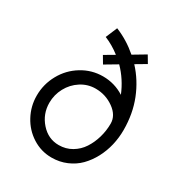

<svg xmlns="http://www.w3.org/2000/svg" viewBox="-173 -847 915 976"><g transform="rotate(30 284.0 -359.0)"><path d="M48.8 -226.1Q48.8 -293 81.1 -351.3Q113.3 -409.7 169.9 -444.3Q226.6 -479 293 -479Q360.8 -479 417.5 -442.9Q387.2 -517.1 332.5 -572.8L261.7 -530.8L236.8 -572.8L293.9 -606.4Q250.5 -640.1 203.6 -659.2L231.9 -726.6Q302.7 -697.8 361.8 -646.5L433.1 -689L458 -647L398.4 -611.8Q455.1 -550.8 487.1 -470.5Q519 -390.1 519 -294.4Q519 -249.5 508.8 -205.8Q498.5 -162.1 477.8 -123Q457 -84 428 -54.4Q398.9 -24.9 358.4 -7.6Q317.9 9.8 271 9.8Q210 9.8 158.4 -22.9Q106.9 -55.7 77.9 -109.9Q48.8 -164.1 48.8 -226.1ZM122.6 -226.6Q122.6 -161.1 165.8 -112.3Q209 -63.5 271 -63.5Q312.5 -63.5 346.4 -83.5Q380.4 -103.5 401.6 -136.2Q422.9 -168.9 434.3 -208.7Q445.8 -248.5 445.8 -290Q445.8 -337.9 398.2 -372.1Q350.6 -406.2 291.5 -406.2Q245.1 -406.2 206.1 -381.1Q167 -356 144.8 -314.7Q122.6 -273.4 122.6 -226.6Z"/></g></svg>

Font: Eligible
Style: Regular
Weight: 500
Version: Version 1.1